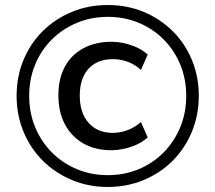

<svg xmlns="http://www.w3.org/2000/svg" viewBox="-20 -734 856 763"><path d="M408 9Q332 9 266 -18.5Q200 -46 150.5 -95Q101 -144 73.5 -210.5Q46 -277 46 -353Q46 -430 73.5 -496Q101 -562 150 -610.5Q199 -659 265 -686.5Q331 -714 408 -714Q486 -714 551.5 -686.5Q617 -659 666 -610.5Q715 -562 742.5 -496Q770 -430 770 -353Q770 -277 742.5 -210.5Q715 -144 666 -95Q617 -46 551 -18.5Q485 9 408 9ZM423 -137Q358 -137 311 -164Q264 -191 238 -240Q212 -289 212 -355Q212 -421 237.5 -468.5Q263 -516 311 -542Q359 -568 424 -568Q462 -568 501.5 -554.5Q541 -541 567 -517L540 -456Q515 -479 486 -489Q457 -499 429 -499Q367 -499 332 -461Q297 -423 297 -354Q297 -286 332 -246Q367 -206 429 -206Q457 -206 486 -216.5Q515 -227 540 -249L567 -188Q541 -164 501 -150.5Q461 -137 423 -137ZM408 -38Q475 -38 532 -62Q589 -86 631 -129Q673 -172 696.5 -229Q720 -286 720 -353Q720 -420 696.5 -477Q673 -534 631 -576.5Q589 -619 532 -643Q475 -667 409 -667Q342 -667 285 -643Q228 -619 185.5 -576.5Q143 -534 119.5 -477Q96 -420 96 -353Q96 -286 119.5 -229Q143 -172 185.5 -129Q228 -86 285 -62Q342 -38 408 -38Z"/></svg>

Font: Nunito Sans 7pt Medium
Style: Regular
Weight: 500
Designer: Vernon Adams
Foundry: Vernon Adams
Version: Version 3.101;gftools[0.9.27]